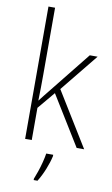

<svg xmlns="http://www.w3.org/2000/svg" viewBox="-105 -812 632 1086"><g transform="rotate(10 211.0 -269.5)"><path d="M120 -375Q120 -302 118 -227H119Q132 -244 143.5 -258.5Q155 -273 168 -289L360 -529H405L229 -312L421 0H378L203 -284L120 -185V0H82V-760H120ZM254 69Q246 105 229.5 146Q213 187 192 221H170V213Q177 196 186.5 168.5Q196 141 203.5 111.5Q211 82 214 61H254Z"/></g></svg>

Font: Noto Sans Arabic UI SmCn XLt
Style: Regular
Weight: 200
Width: 4
Designer: Monotype Design Team, Nadine Chahine and Nizar Qandah
Foundry: Monotype Imaging Inc.
Version: Version 2.010; ttfautohint (v1.8.4.7-5d5b)